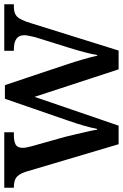

<svg xmlns="http://www.w3.org/2000/svg" viewBox="142 -718 576 900"><g transform="rotate(-90 430.0 -268.0)"><path d="M74 -438Q63 -469 47.5 -480Q32 -491 3 -491H0V-536H260V-491H247Q217 -491 202 -482.5Q187 -474 187 -449Q187 -441 189.5 -429Q192 -417 195 -406L239 -249Q245 -225 251.5 -196.5Q258 -168 264 -142.5Q270 -117 272 -101H276Q280 -125 291 -163Q302 -201 314 -235L417 -533H481L580 -237Q591 -204 602.5 -164Q614 -124 619 -100H622Q630 -149 657 -235L706 -392Q709 -405 712 -419.5Q715 -434 715 -442Q715 -491 649 -491H642V-536H860V-491H847Q818 -491 802.5 -476.5Q787 -462 772 -413L643 0H555L426 -394L291 0H204Z"/></g></svg>

Font: Noto Serif Lao Medium
Style: Regular
Weight: 500
Designer: Monotype Design Team
Foundry: Monotype Imaging Inc.
Version: Version 2.003; ttfautohint (v1.8.4.7-5d5b)